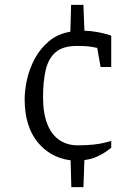

<svg xmlns="http://www.w3.org/2000/svg" viewBox="-20 -722 554 794"><path d="M275 52 272 -59Q187 -70 134.5 -135.5Q82 -201 82 -312Q82 -350 92 -394.5Q102 -439 124.5 -480.5Q147 -522 183 -552Q219 -582 271 -591L274 -702H325L329 -595Q358 -594 382 -589.5Q406 -585 421.5 -580.5Q437 -576 440 -574V-445H396L382 -524Q359 -529 341.5 -530.5Q324 -532 298 -532Q240 -532 210 -506Q180 -480 169 -432.5Q158 -385 158 -320Q158 -254 175.5 -209.5Q193 -165 225.5 -143Q258 -121 301 -121Q338 -121 365.5 -124Q393 -127 411.5 -131.5Q430 -136 440 -139V-111Q438 -109 423 -98Q408 -87 384 -75.5Q360 -64 329 -60L325 52Z"/></svg>

Font: Faustina Light
Style: Regular
Weight: 300
Designer: Alfonso Garcia
Foundry: http://www.omnibus-type.com
Version: Version 1.200